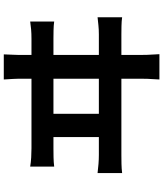

<svg xmlns="http://www.w3.org/2000/svg" viewBox="58 -888 883 1040"><g transform="rotate(-90 500.0 -368.5)"><path d="M725 -790Q724 -759 723 -740.5Q722 -722 722 -712Q722 -705 722 -666.5Q722 -628 722 -569.5Q722 -511 722 -442.5Q722 -374 722 -306Q722 -238 722 -180.5Q722 -123 722 -85.5Q722 -48 722 -42Q722 -36 722.5 -12.5Q723 11 726 53H589Q592 11 592.5 -11Q593 -33 593 -40Q593 -46 593 -83.5Q593 -121 593 -180Q593 -239 593 -308Q593 -377 593 -446Q593 -515 593 -573.5Q593 -632 593 -669.5Q593 -707 593 -712Q593 -723 592 -739.5Q591 -756 589 -790ZM277 -245V-577H403V-245ZM82 -282Q106 -279 131.5 -277Q157 -275 180 -275H833Q860 -275 883.5 -277.5Q907 -280 926 -282V-149Q905 -152 878 -152.5Q851 -153 833 -153H180Q158 -153 132.5 -152.5Q107 -152 82 -149ZM117 -647Q141 -643 166.5 -641.5Q192 -640 216 -640H810Q837 -640 860.5 -642Q884 -644 903 -647V-517Q882 -520 854.5 -520.5Q827 -521 810 -521H216Q193 -521 167.5 -520.5Q142 -520 117 -517Z"/></g></svg>

Font: Noto Sans KR
Style: Bold
Weight: 700
Designer: Ryoko NISHIZUKA  (kana, bopomofo & ideographs); Paul D. Hunt (Latin, Greek & Cyrillic); Sandoll Communications , Soo-you
Foundry: Adobe
Version: Version 2.004-H2;hotconv 1.0.118;makeotfexe 2.5.65603